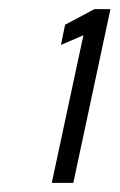

<svg xmlns="http://www.w3.org/2000/svg" viewBox="-20 -819 261 419"><path d="M93 -420 162 -742 113 -721 122 -765 186 -799H221L140 -420Z"/></svg>

Font: Saira ExtraCondensed
Style: Italic
Weight: 400
Width: 2
Italic angle: -12°
Designer: Hector Gatti with collaboration of the Omnibus-Type team
Foundry: Omnibus-Type
Version: Version 1.101